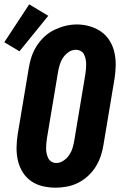

<svg xmlns="http://www.w3.org/2000/svg" viewBox="-51 -859 571 887"><path d="M206 8Q175 8 145.5 1Q116 -6 92.5 -22.5Q69 -39 53.5 -64Q38 -89 31.5 -118Q25 -147 25.5 -178Q26 -209 31 -240L82 -545Q86 -571 94.5 -596.5Q103 -622 118 -646Q133 -670 154 -689.5Q175 -709 200 -721Q225 -733 251 -739.5Q277 -746 304 -746Q335 -746 364 -737.5Q393 -729 416.5 -712.5Q440 -696 455.5 -671Q471 -646 477.5 -617Q484 -588 483.5 -557Q483 -526 478 -495L427 -190Q423 -164 414.5 -138.5Q406 -113 391.5 -89.5Q377 -66 356 -46.5Q335 -27 310 -14.5Q285 -2 258.5 3Q232 8 206 8ZM209 -106Q226 -106 242 -116.5Q258 -127 268.5 -142.5Q279 -158 284 -175Q289 -192 292 -209L343 -514Q345 -526 346 -538Q347 -550 347 -562.5Q347 -575 344.5 -586.5Q342 -598 337 -608Q332 -618 321.5 -623.5Q311 -629 299 -629Q281 -629 265.5 -618Q250 -607 240 -592Q230 -577 225 -560Q220 -543 217 -526L166 -221Q164 -209 163 -197Q162 -185 162 -173Q162 -161 164.5 -149.5Q167 -138 172 -128Q177 -118 187 -112Q197 -106 209 -106ZM39 -622 -31 -664 84 -839 172 -786Z"/></svg>

Font: Iosevka Curly Heavy Oblique
Style: Regular
Weight: 900
Italic angle: -9°
Monospace: yes
Designer: Belleve Invis
Foundry: Belleve Invis
Version: Version 11.1.0; ttfautohint (v1.8.3)